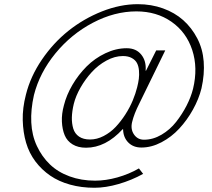

<svg xmlns="http://www.w3.org/2000/svg" viewBox="-20 -865 1004 911"><path d="M630.9 -451.2Q636.2 -472.2 638.7 -491Q641.1 -509.8 639.4 -530.3Q637.7 -550.8 630.1 -565.4Q622.6 -580.1 605.5 -589.6Q588.4 -599.1 563 -599.1Q524.4 -599.1 485.1 -577.6Q445.8 -556.2 415.3 -522.7Q384.8 -489.3 362.1 -449.5Q339.4 -409.7 330.1 -372.1Q321.8 -337.4 321 -308.3Q320.3 -279.3 327.6 -254.9Q335 -230.5 355.2 -216.8Q375.5 -203.1 407.2 -203.1Q439.9 -203.1 471.9 -219.7Q503.9 -236.3 528.8 -262.7Q553.7 -289.1 575 -322.3Q596.2 -355.5 609.9 -388.4Q623.5 -421.4 630.9 -451.2ZM936 -445.8Q923.3 -395 895.5 -345Q867.7 -294.9 830.6 -254.9Q793.5 -214.8 746.1 -189.9Q698.7 -165 650.9 -165Q612.3 -165 588.6 -189Q564.9 -212.9 564 -252H562Q481.4 -164.1 388.2 -164.1Q350.6 -164.1 324.5 -179.9Q298.3 -195.8 286.9 -223.4Q275.4 -251 273.7 -287.6Q272 -324.2 283.2 -365.2Q295.4 -414.1 323.7 -462.4Q352.1 -510.7 390.9 -549.6Q429.7 -588.4 480 -612.3Q530.3 -636.2 581.1 -636.2Q626 -636.2 650.4 -605.7Q674.8 -575.2 670.9 -529.8H672.9L721.2 -626H764.2L641.1 -374Q615.7 -323.7 606.9 -286.1Q598.6 -252 615.7 -227.1Q632.8 -202.1 663.1 -202.1Q706.1 -202.1 746.3 -225.8Q786.6 -249.5 815.7 -286.6Q844.7 -323.7 865.5 -364.3Q886.2 -404.8 896 -443.8Q919.9 -543 892.1 -627.7Q864.3 -712.4 793.7 -761.7Q723.1 -811 627 -811Q523.4 -811 420.7 -757.1Q317.9 -703.1 242.9 -611.6Q168 -520 141.1 -414.1Q125.5 -345.2 128.4 -284.2Q131.3 -223.1 155 -172.4Q178.7 -121.6 216.8 -85Q254.9 -48.3 310.3 -28.1Q365.7 -7.8 431.2 -7.8Q481.9 -7.8 536.9 -23.2Q591.8 -38.6 639.2 -65.9L659.2 -40Q604.5 -9.8 543 8.1Q481.4 25.9 428.2 25.9Q366.2 25.9 312.5 11Q258.8 -3.9 218.3 -31.7Q177.7 -59.6 147.9 -99.1Q118.2 -138.7 103.8 -187.7Q89.4 -236.8 87.9 -294.4Q86.4 -352.1 103 -416Q124.5 -502.4 178.7 -582Q232.9 -661.6 304.9 -719Q377 -776.4 463.6 -810.8Q550.3 -845.2 633.8 -845.2Q697.8 -845.2 753.4 -825.2Q809.1 -805.2 849.4 -769.3Q889.6 -733.4 915.8 -683.3Q941.9 -633.3 946.5 -573.5Q951.2 -513.7 936 -445.8Z"/></svg>

Font: Sinkin Sans 200 X Light Italic
Style: Regular
Weight: 200
Italic angle: -112°
Designer: Keith Bates
Foundry: K-Type
Version: Sinkin Sans (version 1.0)  by Keith Bates   •   © 2014   www